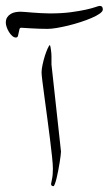

<svg xmlns="http://www.w3.org/2000/svg" viewBox="-104 -638 374 661"><path d="M106 -116.2Q106 -112.3 104.7 -101.8Q103.5 -91.3 101.3 -78.1Q99.1 -64.9 96.4 -50.5Q93.8 -36.1 90.8 -24.4Q87.9 -12.7 85 -4.9Q82 2.9 80.1 2.9Q71.8 2.9 71.8 -4.9Q71.8 -7.3 75 -21.2Q78.1 -35.2 78.1 -57.1Q78.1 -70.8 75.2 -98.6Q72.3 -126.5 67.9 -161.1Q63.5 -195.8 58.6 -232.9Q53.7 -270 49.3 -302.2Q44.9 -334.5 42 -357.9Q39.1 -381.3 39.1 -388.2Q39.1 -399.4 42.5 -415.3Q45.9 -431.2 50.5 -445.8Q55.2 -460.4 60.1 -471.2Q64.9 -481.9 67.9 -482.9Q68.8 -481.4 69.8 -476.6Q70.8 -471.7 71.5 -465.8Q72.3 -460 72.8 -453.9Q73.2 -447.8 73.2 -443.8V-416L106 -116.2ZM250 -605.5Q250 -598.6 239.3 -591.1Q228.5 -583.5 211.4 -576.2Q194.3 -568.8 173.3 -562Q152.3 -555.2 131.1 -550Q109.9 -544.9 91.1 -541.7Q72.3 -538.6 60.1 -538.6Q47.4 -538.6 31.5 -539.1Q15.6 -539.6 1.5 -540.5Q-14.6 -541.5 -31.2 -542.5Q-35.6 -542.5 -37.1 -537.1Q-38.6 -531.7 -39.6 -525.6Q-40.5 -519.5 -42.2 -514.2Q-43.9 -508.8 -49.3 -508.8Q-55.7 -508.8 -62 -514.4Q-68.4 -520 -73.2 -528.1Q-78.1 -536.1 -81.1 -544.9Q-84 -553.7 -84 -559.6Q-84 -571.3 -79.1 -578.6Q-74.2 -585.9 -66.7 -590.3Q-59.1 -594.7 -50 -596.2Q-41 -597.7 -33.2 -597.7Q-27.3 -597.7 -16.6 -596.7Q-5.9 -595.7 7.6 -594.7Q21 -593.8 36.4 -592.8Q51.8 -591.8 66.9 -591.8Q108.9 -591.8 139.6 -595.9Q170.4 -600.1 191.4 -604.7Q212.4 -609.4 224.1 -613.5Q235.8 -617.7 239.7 -617.7Q250 -617.7 250 -605.5Z"/></svg>

Font: Scheherazade
Style: Regular
Weight: 400
Designer: SIL International
Foundry: SIL International
Version: Version 2.100 (build 932/914)